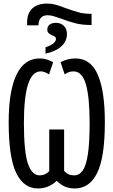

<svg xmlns="http://www.w3.org/2000/svg" viewBox="-20 -1054 640 1084"><path d="M133 -926Q133 -980 163 -1007Q193 -1034 247 -1034Q271 -1034 294.5 -1027.5Q318 -1021 351 -1008Q395 -992 425 -984Q455 -976 491 -976H497V-913H489Q444 -913 406.5 -922.5Q369 -932 327 -948Q299 -958 282 -963Q265 -968 249 -968Q199 -968 197 -911H133ZM237 -787Q265 -796 280.5 -808.5Q296 -821 296 -834Q296 -842 290.5 -846.5Q285 -851 274 -855Q261 -861 254 -867.5Q247 -874 247 -887Q247 -905 260 -915Q273 -925 296 -925Q324 -925 341 -907.5Q358 -890 358 -862Q358 -822 327 -793Q296 -764 237 -751ZM29 -364Q29 -540 73 -632Q117 -724 204 -724Q226 -724 243.5 -718.5Q261 -713 280 -703L257 -634Q231 -651 211 -651Q161 -651 138 -577Q115 -503 115 -360Q115 -197 137.5 -130.5Q160 -64 204 -64Q236 -64 258 -88V-323H342V-89Q354 -76 367 -70Q380 -64 398 -64Q428 -64 447 -91Q466 -118 476 -182.5Q486 -247 486 -360Q486 -505 465 -578Q444 -651 395 -651Q368 -651 345 -634L322 -703Q361 -724 406 -724Q492 -724 532 -632.5Q572 -541 572 -364Q572 -165 528.5 -77.5Q485 10 403 10Q370 10 346.5 -0.5Q323 -11 300 -33Q255 10 194 10Q114 10 71.5 -77.5Q29 -165 29 -364Z"/></svg>

Font: Noto Sans Mono UI
Style: Regular
Weight: 400
Monospace: yes
Designer: Monotype Design team
Foundry: Monotype Imaging Inc.
Version: Version 1.000